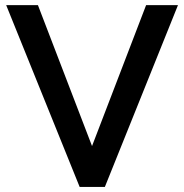

<svg xmlns="http://www.w3.org/2000/svg" viewBox="-20 -739 728 759"><path d="M394.5 0 683.6 -718.8H557.6L343.8 -161.6L129.9 -718.8H4.4L294.9 0Z"/></svg>

Font: Winston Medium
Style: Regular
Weight: 500
Designer: Vernon Adams, Kim Jin-seong, David Berlow, Cristiano Sobral
Foundry: The Winston Project Authors
Version: Version 3.004